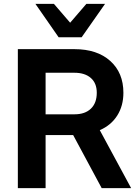

<svg xmlns="http://www.w3.org/2000/svg" viewBox="-20 -973 717 993"><path d="M72.3 0V-718.8H365.2Q482.4 -718.8 550.3 -657.7Q618.2 -596.7 618.2 -493.2Q618.2 -425.8 586.4 -375.5Q554.7 -325.2 496.1 -299.8L658.2 0H505.9L358.4 -274.4H215.8V0ZM163.1 -953.1H258.8L342.8 -855.5L426.8 -953.1H523.4L402.3 -780.3H283.2ZM215.8 -381.8H365.2Q419.9 -381.8 450.2 -411.1Q480.5 -440.4 480.5 -493.2Q480.5 -543 449.7 -569.8Q418.9 -596.7 365.2 -596.7H215.8Z"/></svg>

Font: Min Sans Bold
Style: Regular
Weight: 700
Designer: Jinseong-Kim, NotoSansCJK, Nunito
Foundry: Jinseong-Kim
Version: Version 1.400;Glyphs 3.1.2 (3151)